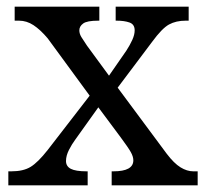

<svg xmlns="http://www.w3.org/2000/svg" viewBox="-20 -556 618 576"><path d="M5 0V-42H14Q50 -42 72 -55.5Q94 -69 123 -106L249 -269L123 -441Q101 -467 80.5 -480.5Q60 -494 37 -494H24V-536H278V-494H275Q241 -494 229.5 -485.5Q218 -477 218 -465Q218 -455 224 -445Q230 -435 241 -419L307 -329L359 -404Q370 -421 377 -436.5Q384 -452 384 -465Q384 -483 368.5 -488.5Q353 -494 330 -494H327V-536H546V-494H537Q508 -494 487 -482.5Q466 -471 436 -430L333 -293L480 -95Q502 -66 521.5 -54Q541 -42 560 -42H573V0H315V-42H320Q380 -42 380 -75Q380 -86 372.5 -99.5Q365 -113 342 -144L275 -234L205 -136Q196 -124 187 -106.5Q178 -89 178 -73Q178 -57 192.5 -49.5Q207 -42 240 -42H243V0Z"/></svg>

Font: Noto Serif Dogra
Style: Regular
Weight: 400
Designer: Ek Type
Foundry: Ek Type
Version: Version 1.005